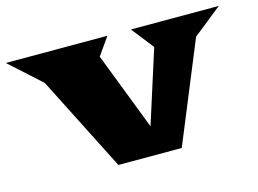

<svg xmlns="http://www.w3.org/2000/svg" viewBox="-102 -677 1091 813"><g transform="rotate(-15 444.0 -270.5)"><path d="M325.2 0 114.3 -416 -23.4 -540.5H421.9L367.7 -463.4L499 -123L601.1 -443.4L524.9 -540.5H910.2L783.7 -439.5L603 0Z"/></g></svg>

Font: Goblin
Style: Regular
Weight: 400
Designer: Riccardo De Franceschi
Foundry: Sorkin Type Co.
Version: Version 1.001